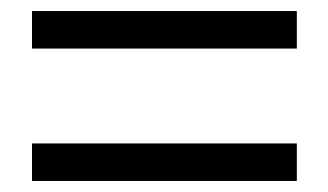

<svg xmlns="http://www.w3.org/2000/svg" viewBox="-20 -543 595 348"><path d="M38 -455V-523H518V-455ZM38 -215V-283H518V-215Z"/></svg>

Font: Noto Sans JP Thin
Style: Regular
Weight: 400
Version: Version 2.004-H2;hotconv 1.0.118;makeotfexe 2.5.65603